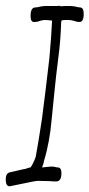

<svg xmlns="http://www.w3.org/2000/svg" viewBox="-28 -636 313 672"><path d="M6 16Q-8 16 -8 -8Q-8 -30 7 -33L55 -44Q60 -44 67 -47Q75 -50 79 -50Q84 -57 88.5 -66.5Q93 -76 97 -87Q102 -114 107.5 -147.5Q113 -181 119 -221Q125 -267 131.5 -320Q138 -373 145 -434Q152 -513 154 -559Q155 -563 154 -564Q146 -565 139.5 -565.5Q133 -566 128 -566Q123 -566 112 -563Q103 -559 91 -559Q79 -559 79 -580Q79 -610 96 -610Q103 -610 113 -613Q118 -614 123 -614.5Q128 -615 132 -615H174Q179 -617 185 -614L199 -615H216Q221 -615 226 -614.5Q231 -614 236 -613Q247 -610 252 -610Q265 -610 265 -587Q265 -559 250 -559Q240 -559 231 -563Q219 -566 213 -566H200L188 -565L187 -562L186 -558Q185 -524 182.5 -493Q180 -462 176 -433Q169 -378 163.5 -324.5Q158 -271 153 -220Q146 -138 126 -73Q125 -66 123 -60.5Q121 -55 119 -50L150 -53Q152 -53 155.5 -53Q159 -53 163 -52Q167 -51 169.5 -50.5Q172 -50 174 -50Q187 -50 187 -30Q187 -1 169 -1H158L148 -2L103 -3Q97 -3 55 6Z"/></svg>

Font: Square Peg
Style: Regular
Weight: 400
Designer: Robert E. Leuschke
Foundry: Robert E. Leuschke
Version: Version 1.010; ttfautohint (v1.8.4.7-5d5b)